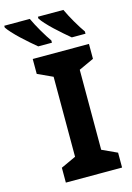

<svg xmlns="http://www.w3.org/2000/svg" viewBox="-210 -1002 737 1071"><g transform="rotate(-15 158.0 -467.0)"><path d="M356.9 0H32.2V-85.9L119.1 -126V-587.9L32.2 -627.9V-713.9H356.9V-627.9L270 -587.9V-126L356.9 -85.9ZM268.1 -934.1Q285.2 -897.5 308.1 -857.9Q335.4 -811 353 -787.1V-773.9H273.9Q256.8 -788.1 234.4 -807.6Q211.4 -827.6 188.5 -849.1Q168.5 -867.7 147 -891.1Q131.3 -908.2 121.1 -923.8V-934.1ZM74.2 -934.1Q91.3 -897.5 114.3 -857.9Q141.6 -811 159.2 -787.1V-773.9H80.1Q63.5 -788.1 40.5 -807.6Q17.6 -827.6 -5.4 -849.1Q-25.4 -867.7 -46.9 -891.1Q-64 -909.7 -73.2 -923.8V-934.1Z"/></g></svg>

Font: Droid Sans Thai
Style: Bold
Weight: 700
Designer: Steve Matteson
Foundry: Ascender Corporation
Version: Version 1.00